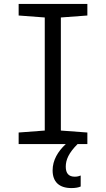

<svg xmlns="http://www.w3.org/2000/svg" viewBox="-20 -734 540 978"><path d="M75 0H315C275 37 248 82 248 134C248 191 280 224 344 224C364 224 380 221 391 216V160C384 163 374 166 361 166C330 166 315 149 315 115C315 80 330 45 375 0H425V-59L290 -69V-645L425 -655V-714H75V-655L208 -645V-69L75 -59Z"/></svg>

Font: Noto Sans Mono ExtraCondensed
Style: Regular
Weight: 400
Width: 2
Designer: Monotype Design Team
Foundry: Monotype Imaging Inc.
Version: Version 2.014